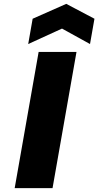

<svg xmlns="http://www.w3.org/2000/svg" viewBox="-20 -974 509 994"><path d="M301 -826 126 -746 149 -877 323 -954 469 -877 446 -746ZM376 -705 252 0H56L180 -705Z"/></svg>

Font: Fz Poppins ExtBd
Style: Italic
Weight: 800
Italic angle: -10°
Designer: Ninad Kale (Devanagari), Jonny Pinhorn (Latin)
Foundry: Indian Type Foundry
Version: Vit hóa bi Vntype.Com & FontZin.Com